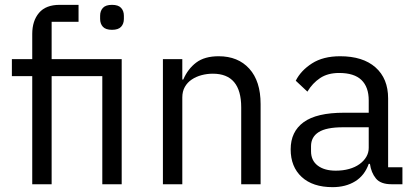

<svg xmlns="http://www.w3.org/2000/svg" viewBox="-20 -760 1709 792"><path d="M113 -446H29V-516H113V-620Q113 -674 141 -707Q169 -740 226 -740H304V-670H193V-516H482V0H402V-446H193V0H113ZM442 -637Q416 -637 404.5 -649.5Q393 -662 393 -682V-695Q393 -715 404.5 -727.5Q416 -740 442 -740Q468 -740 479.5 -727.5Q491 -715 491 -695V-682Q491 -662 479.5 -649.5Q468 -637 442 -637Z M652 0V-516H732V-432H736Q755 -476 789.5 -502Q824 -528 882 -528Q962 -528 1008.5 -476.5Q1055 -425 1055 -331V0H975V-317Q975 -456 858 -456Q834 -456 811.5 -450Q789 -444 771 -432Q753 -420 742.5 -401.5Q732 -383 732 -358V0Z M1595 0Q1550 0 1530.5 -24Q1511 -48 1506 -84H1501Q1484 -36 1445 -12Q1406 12 1352 12Q1270 12 1224.5 -30Q1179 -72 1179 -144Q1179 -217 1232.5 -256Q1286 -295 1399 -295H1501V-346Q1501 -401 1471 -430Q1441 -459 1379 -459Q1332 -459 1300.5 -438Q1269 -417 1248 -382L1200 -427Q1221 -469 1267 -498.5Q1313 -528 1383 -528Q1477 -528 1529 -482Q1581 -436 1581 -354V-70H1640V0ZM1365 -56Q1395 -56 1420 -63Q1445 -70 1463 -83Q1481 -96 1491 -113Q1501 -130 1501 -150V-235H1395Q1326 -235 1294.5 -215Q1263 -195 1263 -157V-136Q1263 -98 1290.5 -77Q1318 -56 1365 -56Z"/></svg>

Font: IBM Plex Sans Hebrew
Style: Regular
Weight: 400
Designer: Mike Abbink, Paul van der Laan, Pieter van Rosmalen, Yanek Iontef
Foundry: Bold Monday
Version: Version 1.2